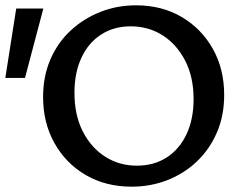

<svg xmlns="http://www.w3.org/2000/svg" viewBox="-43 -690 915 722"><path d="M452 12Q355 12 280 -31.5Q205 -75 162 -151.5Q119 -228 119 -325Q119 -403 146.5 -466.5Q174 -530 222.5 -575Q271 -620 334 -645Q397 -670 469 -670Q565 -670 639.5 -626.5Q714 -583 757 -507Q800 -431 800 -333Q800 -255 772.5 -191.5Q745 -128 697 -82.5Q649 -37 586 -12.5Q523 12 452 12ZM471 -67Q536 -67 584 -98Q632 -129 658.5 -185.5Q685 -242 685 -317Q685 -401 653 -462.5Q621 -524 568 -557.5Q515 -591 448 -591Q386 -591 338 -560.5Q290 -530 263.5 -473.5Q237 -417 237 -341Q237 -257 268.5 -195.5Q300 -134 353 -100.5Q406 -67 471 -67ZM51 -397H-23L18 -658H120Z"/></svg>

Font: Ysabeau Infant SemiBold
Style: Regular
Weight: 600
Designer: Christian Thalmann (Catharsis Fonts)
Version: Version 2.002; featfreeze: ss01,ss02,lnum